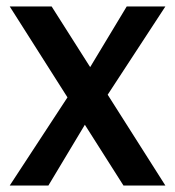

<svg xmlns="http://www.w3.org/2000/svg" viewBox="-20 -571 539 591"><path d="M10 -551H139L489 0H360ZM264 -225 129 0H10L215 -313ZM235 -327 370 -551H489L285 -239Z"/></svg>

Font: Parkinsans Medium
Style: Regular
Weight: 500
Designer: Red Stone, Indian Type Foundry
Foundry: Indian Type Foundry
Version: Version 1.000